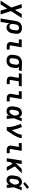

<svg xmlns="http://www.w3.org/2000/svg" viewBox="2769 -3616 1029 6673"><g transform="rotate(90 3283.5 -279.5)"><path d="M-33 215 207 -158 89 -520H222L289 -287L437 -520H571L331 -147L449 215H316L249 -18L100 215Z M589 215 680 -333Q684 -360 693.5 -386.5Q703 -413 720 -436.5Q737 -460 760 -478.5Q783 -497 809 -508Q835 -519 862.5 -523.5Q890 -528 917 -528Q917 -528 917.5 -528Q918 -528 918 -528Q950 -528 981 -522.5Q1012 -517 1038.5 -502.5Q1065 -488 1084.5 -464.5Q1104 -441 1113.5 -412Q1123 -383 1123 -351Q1123 -319 1118 -287L1102 -187Q1098 -163 1090.5 -138.5Q1083 -114 1070 -91.5Q1057 -69 1038.5 -49.5Q1020 -30 997.5 -16.5Q975 -3 950 2.5Q925 8 901 8Q875 8 851 2Q827 -4 808.5 -18.5Q790 -33 778.5 -54Q767 -75 761 -98L709 215ZM868 -93Q889 -93 910.5 -100.5Q932 -108 948 -124.5Q964 -141 972.5 -161.5Q981 -182 984 -203L1001 -303Q1005 -327 1003.5 -349.5Q1002 -372 991 -390.5Q980 -409 960 -418Q940 -427 917 -427Q895 -427 873.5 -419.5Q852 -412 835.5 -396Q819 -380 810 -359Q801 -338 797 -317L783 -230Q780 -213 779 -197Q778 -181 781 -165Q784 -149 791 -135Q798 -121 809 -111Q820 -101 836 -97Q852 -93 868 -93Z M1557 0Q1534 0 1512.5 -3.5Q1491 -7 1471.5 -16Q1452 -25 1437.5 -40.5Q1423 -56 1415.5 -76Q1408 -96 1407.5 -118Q1407 -140 1411 -163L1453 -419H1319V-520H1590L1528 -146Q1527 -138 1527 -130Q1527 -122 1530.5 -115Q1534 -108 1541.5 -104.5Q1549 -101 1557 -101H1672V0Z M2056 8Q2024 8 1992.5 2.5Q1961 -3 1935 -17.5Q1909 -32 1889.5 -55.5Q1870 -79 1860.5 -108Q1851 -137 1850.5 -169Q1850 -201 1855 -233L1872 -333Q1876 -360 1886.5 -386.5Q1897 -413 1914.5 -436Q1932 -459 1956 -477Q1980 -495 2006 -506Q2032 -517 2059.5 -522.5Q2087 -528 2114 -528Q2118 -528 2122.5 -528Q2127 -528 2131 -528L2412 -520L2395 -419L2270 -423Q2283 -411 2293 -396Q2303 -381 2308.5 -363Q2314 -345 2313.5 -325.5Q2313 -306 2310 -287L2294 -187Q2289 -160 2279.5 -133.5Q2270 -107 2253.5 -83.5Q2237 -60 2213.5 -41.5Q2190 -23 2164 -12Q2138 -1 2110.5 3.5Q2083 8 2056 8Q2056 8 2056 8Q2056 8 2056 8ZM2057 -93Q2078 -93 2100 -100.5Q2122 -108 2138.5 -124Q2155 -140 2164 -161Q2173 -182 2176 -203L2193 -303Q2197 -325 2196 -346.5Q2195 -368 2186.5 -386Q2178 -404 2160.5 -415Q2143 -426 2122 -427H2114Q2113 -427 2111 -427Q2109 -427 2107 -427Q2086 -427 2064.5 -419Q2043 -411 2027 -395Q2011 -379 2002 -358.5Q1993 -338 1989 -317L1973 -217Q1969 -193 1970 -170.5Q1971 -148 1982 -129.5Q1993 -111 2013.5 -102Q2034 -93 2057 -93Z M2757 0Q2734 0 2712.5 -3.5Q2691 -7 2671.5 -16Q2652 -25 2637.5 -40.5Q2623 -56 2615.5 -76Q2608 -96 2607.5 -118Q2607 -140 2611 -163L2653 -419H2494L2511 -520H2949L2932 -419H2773L2728 -146Q2727 -138 2727 -130Q2727 -122 2730.5 -115Q2734 -108 2741.5 -104.5Q2749 -101 2757 -101H2872V0Z M3357 0Q3334 0 3312.5 -3.5Q3291 -7 3271.5 -16Q3252 -25 3237.5 -40.5Q3223 -56 3215.5 -76Q3208 -96 3207.5 -118Q3207 -140 3211 -163L3253 -419H3119V-520H3390L3328 -146Q3327 -138 3327 -130Q3327 -122 3330.5 -115Q3334 -108 3341.5 -104.5Q3349 -101 3357 -101H3472V0Z M3821 8Q3791 8 3761.5 1.5Q3732 -5 3709 -21Q3686 -37 3670.5 -61Q3655 -85 3648 -113.5Q3641 -142 3641.5 -172Q3642 -202 3647 -233L3664 -333Q3668 -359 3676.5 -384Q3685 -409 3699.5 -432.5Q3714 -456 3734.5 -475Q3755 -494 3779.5 -506Q3804 -518 3830.5 -523Q3857 -528 3882 -528Q3906 -528 3928.5 -521Q3951 -514 3968.5 -500Q3986 -486 3998.5 -467Q4011 -448 4020 -427Q4027 -451 4035 -474Q4043 -497 4051 -520H4163Q4136 -453 4110.5 -385.5Q4085 -318 4057 -251Q4064 -188 4068.5 -125.5Q4073 -63 4079 0H3967Q3967 -20 3967 -40Q3967 -60 3967 -79Q3953 -62 3937.5 -45.5Q3922 -29 3903 -17Q3884 -5 3863 1.5Q3842 8 3821 8ZM3821 -93Q3840 -93 3858 -103Q3876 -113 3889.5 -128Q3903 -143 3913 -160Q3923 -177 3932 -195Q3941 -213 3948.5 -230.5Q3956 -248 3963 -267Q3962 -283 3960.5 -300Q3959 -317 3956 -333.5Q3953 -350 3948 -365.5Q3943 -381 3935 -395Q3927 -409 3913 -418Q3899 -427 3882 -427Q3863 -427 3843.5 -417.5Q3824 -408 3811 -391.5Q3798 -375 3791 -355.5Q3784 -336 3781 -317L3765 -217Q3762 -203 3761 -189.5Q3760 -176 3761 -162.5Q3762 -149 3765.5 -136.5Q3769 -124 3776.5 -114Q3784 -104 3796 -98.5Q3808 -93 3821 -93Z M4362 0Q4367 -33 4365 -65Q4363 -97 4358 -128.5Q4353 -160 4346.5 -190.5Q4340 -221 4332 -251.5Q4324 -282 4315 -312Q4306 -342 4296.5 -371Q4287 -400 4276 -429Q4265 -458 4252 -486L4360 -528Q4379 -487 4395 -443.5Q4411 -400 4424.5 -356Q4438 -312 4449.5 -267Q4461 -222 4470 -176Q4485 -199 4500.5 -222.5Q4516 -246 4530.5 -269.5Q4545 -293 4558.5 -317Q4572 -341 4584 -366Q4596 -391 4606 -416.5Q4616 -442 4620 -468L4629 -520H4749L4740 -468Q4735 -436 4723 -405Q4711 -374 4696.5 -344Q4682 -314 4666 -284.5Q4650 -255 4632.5 -226Q4615 -197 4596.5 -168.5Q4578 -140 4559 -111.5Q4540 -83 4520.5 -55.5Q4501 -28 4482 0Z M5157 0Q5134 0 5112.5 -3.5Q5091 -7 5071.5 -16Q5052 -25 5037.5 -40.5Q5023 -56 5015.5 -76Q5008 -96 5007.5 -118Q5007 -140 5011 -163L5053 -419H4919V-520H5190L5128 -146Q5127 -138 5127 -130Q5127 -122 5130.5 -115Q5134 -108 5141.5 -104.5Q5149 -101 5157 -101H5272V0Z M5444 0 5530 -520H5650L5614 -308L5817 -520H5969L5729 -282L5883 0H5752L5644 -198L5587 -140L5563 0Z M6221 8Q6191 8 6161.5 1.5Q6132 -5 6109 -21Q6086 -37 6070.5 -61Q6055 -85 6048 -113.5Q6041 -142 6041.5 -172Q6042 -202 6047 -233L6064 -333Q6068 -359 6076.5 -384Q6085 -409 6099.5 -432.5Q6114 -456 6134.5 -475Q6155 -494 6179.5 -506Q6204 -518 6230.5 -523Q6257 -528 6282 -528Q6306 -528 6328.5 -521Q6351 -514 6368.5 -500Q6386 -486 6398.5 -467Q6411 -448 6420 -427Q6427 -451 6435 -474Q6443 -497 6451 -520H6563Q6536 -453 6510.5 -385.5Q6485 -318 6457 -251Q6464 -188 6468.5 -125.5Q6473 -63 6479 0H6367Q6367 -20 6367 -40Q6367 -60 6367 -79Q6353 -62 6337.5 -45.5Q6322 -29 6303 -17Q6284 -5 6263 1.5Q6242 8 6221 8ZM6221 -93Q6240 -93 6258 -103Q6276 -113 6289.5 -128Q6303 -143 6313 -160Q6323 -177 6332 -195Q6341 -213 6348.5 -230.5Q6356 -248 6363 -267Q6362 -283 6360.5 -300Q6359 -317 6356 -333.5Q6353 -350 6348 -365.5Q6343 -381 6335 -395Q6327 -409 6313 -418Q6299 -427 6282 -427Q6263 -427 6243.5 -417.5Q6224 -408 6211 -391.5Q6198 -375 6191 -355.5Q6184 -336 6181 -317L6165 -217Q6162 -203 6161 -189.5Q6160 -176 6161 -162.5Q6162 -149 6165.5 -136.5Q6169 -124 6176.5 -114Q6184 -104 6196 -98.5Q6208 -93 6221 -93ZM6326 -572 6275 -628 6450 -774 6512 -706Z"/></g></svg>

Font: Iosevka SS04 Extended
Style: Bold Italic
Weight: 700
Width: 7
Italic angle: -9°
Monospace: yes
Designer: Belleve Invis
Foundry: Belleve Invis
Version: Version 19.0.0; ttfautohint (v1.8.4)